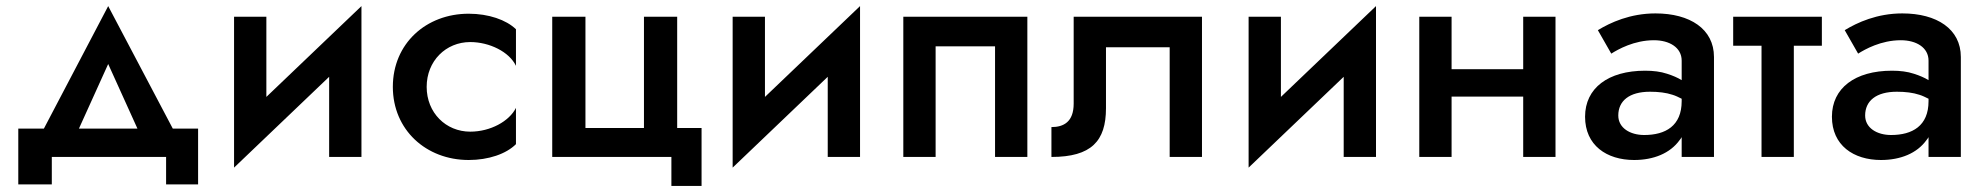

<svg xmlns="http://www.w3.org/2000/svg" viewBox="-20 -515 6512 630"><path d="M525 0V90H630V-93H547L335 -495L124 -93H40V90H150V0ZM335 -305 431 -93H239Z M854 -460H748V35L1060 -263V0H1166V-495L854 -197Z M1380 -230C1380 -315 1443 -377 1523 -377C1586 -377 1651 -345 1673 -299V-419C1641 -450 1583 -470 1518 -470C1378 -470 1269 -372 1269 -230C1269 -89 1378 10 1518 10C1583 10 1641 -10 1673 -42V-161C1651 -117 1589 -83 1523 -83C1443 -83 1380 -145 1380 -230Z M2202 -95V-460H2093V-95H1901V-460H1792V0H2183V95H2282V-95Z M2490 -460H2384V35L2696 -263V0H2802V-495L2490 -197Z M3351 -460H2944V0H3050V-363H3245V0H3351Z M3924 -460H3503V-175C3503 -115 3470 -98 3430 -98V0C3561 0 3609 -52 3609 -160V-360H3818V0H3924Z M4183 -460H4077V35L4389 -263V0H4495V-495L4183 -197Z M4978 -460V-288H4743V-460H4637V0H4743V-198H4978V0H5084V-460Z M5267 -339C5289 -353 5342 -383 5407 -383C5458 -383 5498 -359 5498 -316V-252C5485 -260 5469 -267 5450 -273C5429 -280 5405 -283 5378 -283C5257 -283 5181 -226 5181 -132C5181 -38 5252 10 5342 10C5406 10 5460 -12 5491 -55C5494 -58 5496 -62 5498 -65V0H5604V-328C5604 -420 5525 -471 5412 -471C5329 -471 5264 -441 5223 -416ZM5290 -136C5290 -184 5326 -214 5394 -214C5422 -214 5447 -211 5468 -204C5478 -201 5488 -196 5498 -191V-183C5498 -102 5445 -72 5375 -72C5329 -72 5290 -95 5290 -136Z M5667 -460V-365H5760V0H5866V-365H5958V-460Z M6077 -339C6099 -353 6152 -383 6217 -383C6268 -383 6308 -359 6308 -316V-252C6295 -260 6279 -267 6260 -273C6239 -280 6215 -283 6188 -283C6067 -283 5991 -226 5991 -132C5991 -38 6062 10 6152 10C6216 10 6270 -12 6301 -55C6304 -58 6306 -62 6308 -65V0H6414V-328C6414 -420 6335 -471 6222 -471C6139 -471 6074 -441 6033 -416ZM6100 -136C6100 -184 6136 -214 6204 -214C6232 -214 6257 -211 6278 -204C6288 -201 6298 -196 6308 -191V-183C6308 -102 6255 -72 6185 -72C6139 -72 6100 -95 6100 -136Z"/></svg>

Font: Jost Medium
Style: Regular
Weight: 500
Version: Version 3.710